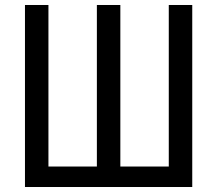

<svg xmlns="http://www.w3.org/2000/svg" viewBox="-20 -749 870 769"><path d="M462 -82H656V-729H750V0H80V-729H174V-82H368V-729H462Z"/></svg>

Font: ColatingCofangSans
Style: Regular
Weight: 400
Foundry: GNU
Version: Version 412.227;June 27, 2022;FontCreator 11.0.0.2412 32-bit